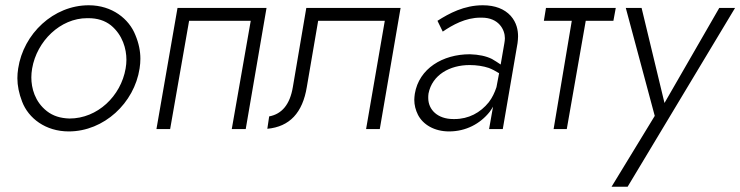

<svg xmlns="http://www.w3.org/2000/svg" viewBox="-20 -490 2811 729"><path d="M49 -230C47 -217 46 -205 46 -193C46 -165 52 -135 64 -104C88 -41 153 9 241 9C375 9 490 -99 510 -230C512 -243 513 -255 513 -267C513 -296 507 -326 494 -357C470 -418 406 -470 317 -470C183 -470 69 -362 49 -230ZM102 -230C120 -334 209 -421 311 -421C312 -421 314 -421 315 -421C350 -421 378 -412 401 -394C446 -357 460 -304 460 -263C460 -253 459 -241 457 -230C439 -125 350 -40 244 -40C209 -41 181 -50 158 -68C112 -104 99 -156 99 -196C99 -207 100 -218 102 -230Z M992 -460H654L574 0H626L698 -411H932L860 0H913Z M1501 -460H1143L1092 -160C1081 -93 1050 -57 1002 -48L995 -1C1080 -9 1129 -62 1145 -160L1188 -411H1441L1370 0H1422Z M1661 -370C1698 -395 1747 -423 1804 -423C1806 -423 1807 -423 1809 -423C1874 -423 1897 -377 1897 -345C1897 -339 1896 -332 1895 -326L1881 -245C1871 -252 1860 -259 1848 -266C1826 -277 1798 -283 1764 -284C1661 -284 1571 -230 1555 -134C1554 -126 1553 -118 1553 -111C1553 -91 1558 -72 1567 -54C1586 -17 1629 9 1685 9C1749 9 1803 -20 1839 -65C1844 -72 1848 -78 1852 -85L1837 0H1889L1945 -326C1946 -335 1947 -343 1947 -352C1947 -375 1942 -404 1919 -430C1895 -456 1860 -470 1813 -470C1742 -470 1685 -439 1641 -411ZM1607 -135C1621 -206 1688 -243 1763 -243C1790 -243 1815 -239 1836 -232C1849 -227 1862 -220 1875 -212L1865 -159C1858 -138 1849 -119 1836 -102C1804 -62 1759 -38 1706 -38C1704 -38 1703 -38 1701 -38C1642 -38 1606 -73 1606 -118C1606 -123 1606 -129 1607 -135Z M2053 -460 2045 -411H2151L2082 0H2132L2204 -411H2309L2318 -460Z M2771 -460H2711L2503 -99L2416 -460H2356L2466 -50L2302 219H2363Z"/></svg>

Font: Jost Light
Style: Italic
Weight: 300
Italic angle: -5°
Version: Version 3.710